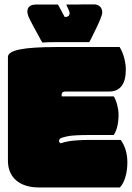

<svg xmlns="http://www.w3.org/2000/svg" viewBox="-20 -841 592 862"><path d="M234.9 -651.9Q212.4 -651.9 196.3 -651.4Q180.2 -650.9 170.4 -649.9Q165 -658.2 161.9 -663.8Q158.7 -669.4 157.7 -671.9Q156.7 -674.3 153.6 -679.9Q150.4 -685.5 145.5 -694.3Q140.6 -702.6 132.6 -717.8Q124.5 -732.9 113.3 -754.9Q98.1 -783.2 105.2 -802Q112.3 -820.8 144 -820.8H240.2L270.5 -764.6Q292.5 -764.6 292.5 -782.2Q292.5 -790 277.3 -820.8H312.5Q325.2 -820.8 334.2 -820.8Q343.3 -820.8 349.6 -821.3H402.3Q418 -821.3 428.5 -811.8Q439 -802.2 439 -784.7Q439 -766.1 397.5 -684.6Q388.2 -664.6 380.9 -651.9ZM517.1 -629.9Q531.2 -606.4 538.1 -578.9Q544.9 -551.3 544.9 -529.3Q544.9 -479.5 525.9 -454.8Q506.8 -430.2 471.7 -430.2H274.9Q256.8 -430.2 256.8 -416V-412.1Q256.8 -409.2 257.8 -408.2H491.2Q501 -390.6 506.6 -368.4Q512.2 -346.2 512.2 -325.7Q512.2 -268.1 490.7 -234.9H384.8Q312 -234.9 284.2 -229.5Q258.8 -224.1 251.5 -219.7Q245.1 -215.3 245.1 -208.5Q245.1 -201.7 252 -197.8Q284.7 -208 317.9 -210.4Q351.1 -212.9 384.8 -212.9H522Q551.8 -171.4 551.8 -111.8Q551.8 -78.1 543.5 -48.1Q535.2 -18.1 518.6 0.5H152.8Q124 0.5 98.9 -6.8Q73.7 -14.2 55.2 -29.1Q36.6 -43.9 26.1 -66.7Q15.6 -89.4 15.6 -120.6V-585Q15.6 -608.4 69.3 -619.1Q123 -629.9 235.4 -629.9Z"/></svg>

Font: Modak sl
Style: Regular
Weight: 400
Designer: Sarang Kulkarni, Maithili Shingre, Noopur Datye
Foundry: Ek Type
Version: Version 1.036;PS Version 1.000;hotconv 1.0.79;makeotf.lib2.5